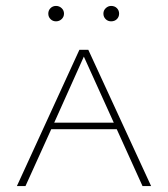

<svg xmlns="http://www.w3.org/2000/svg" viewBox="-20 -628 567 648"><path d="M143 -582Q143 -593 150.5 -600.5Q158 -608 169 -608Q180 -608 188 -600.5Q196 -593 196 -582Q196 -571 188 -563.5Q180 -556 169 -556Q158 -556 150.5 -563.5Q143 -571 143 -582ZM329 -582Q329 -593 337 -600.5Q345 -608 355 -608Q367 -608 374.5 -600.5Q382 -593 382 -582Q382 -571 374.5 -563.5Q367 -556 355 -556Q344 -556 336.5 -563.5Q329 -571 329 -582ZM374 -192H153L66 0H37L248 -460H278L490 0H461ZM364 -214 263 -437 163 -214Z"/></svg>

Font: Ysabeau SC Extralight
Style: Regular
Weight: 200
Designer: Christian Thalmann (Catharsis Fonts)
Version: Version 0.003